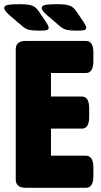

<svg xmlns="http://www.w3.org/2000/svg" viewBox="-33 -895 479 915"><path d="M90 0Q42 0 42 -40V-660Q42 -700 90 -700H376Q412 -700 412 -645V-603Q412 -547 376 -547H210V-435H357Q392 -435 392 -379V-338Q392 -282 357 -282H210V-153H376Q412 -153 412 -97V-55Q412 0 376 0ZM155 -749Q122 -749 105.5 -753Q89 -757 75 -769L14 -821Q-2 -835 -7.5 -843Q-13 -851 -13 -857Q-13 -868 4 -871.5Q21 -875 61 -875Q99 -875 117.5 -869Q136 -863 149 -845L187 -789Q199 -771 199 -762Q199 -756 192 -752.5Q185 -749 155 -749ZM334 -749Q301 -749 284.5 -753Q268 -757 254 -769L193 -821Q177 -835 171.5 -843Q166 -851 166 -857Q166 -868 183 -871.5Q200 -875 240 -875Q278 -875 296.5 -869Q315 -863 328 -845L366 -789Q378 -771 378 -762Q378 -756 371 -752.5Q364 -749 334 -749Z"/></svg>

Font: Asap Condensed ExtraBold
Style: Regular
Weight: 800
Width: 3
Designer: Pablo Cosgaya
Foundry: Omnibus-Type
Version: Version 3.001; ttfautohint (v1.8.4.7-5d5b)